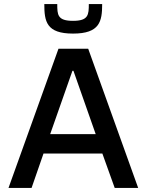

<svg xmlns="http://www.w3.org/2000/svg" viewBox="-20 -929 725 949"><path d="M341 -763C473 -763 485 -823 485 -909H419C419 -856 417 -826 341 -826C264 -826 263 -856 263 -909H199C199 -823 209 -763 341 -763ZM269 -688 22 0H136L195 -170H486L547 0H663L416 -688ZM453 -266H228L338 -579H343Z"/></svg>

Font: Saira UNSAM Medium
Style: Regular
Weight: 500
Designer: Hector Gatti with collaboration of the Omnibus-Type team
Foundry: Omnibus-Type
Version: Version 0.072;PS 000.072;hotconv 1.0.88;makeotf.lib2.5.64775